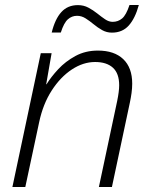

<svg xmlns="http://www.w3.org/2000/svg" viewBox="-20 -743 603 763"><path d="M29.3 0 142.1 -531.7H185.1L163.6 -408.2H165Q182.6 -437 211.4 -468Q240.2 -499 279.8 -520.5Q319.3 -542 369.1 -542Q434.1 -542 469.7 -508.1Q505.4 -474.1 505.4 -410.6Q505.4 -392.6 502.7 -373Q500 -353.5 496.1 -335.4L424.8 0H373L445.8 -342.3Q453.6 -380.4 453.6 -404.3Q453.6 -451.2 428.7 -473.9Q403.8 -496.6 357.9 -496.6Q310.5 -496.6 265.4 -466.8Q220.2 -437 185.5 -383.3Q150.9 -329.6 135.7 -257.8L80.6 0ZM185.5 -613.8Q198.7 -667.5 223.9 -695.1Q249 -722.7 289.6 -722.7Q312.5 -722.7 331.3 -712.6Q350.1 -702.6 366.5 -689.5Q382.8 -676.3 397.7 -666.3Q412.6 -656.2 427.7 -656.2Q449.2 -656.2 465.3 -669.7Q481.4 -683.1 494.6 -723.1H531.7Q517.1 -669.9 491.7 -641.6Q466.3 -613.3 424.8 -613.3Q403.8 -613.3 386 -623.3Q368.2 -633.3 352.3 -646.5Q336.4 -659.7 320.3 -669.9Q304.2 -680.2 286.1 -680.2Q265.6 -680.2 249.8 -666.3Q233.9 -652.3 221.7 -613.8Z"/></svg>

Font: Open Sans Light
Style: Italic
Weight: 300
Italic angle: -12°
Designer: Monotype Design Team
Foundry: Monotype Imaging Inc.
Version: Version 3.003; ttfautohint (v1.8.4)